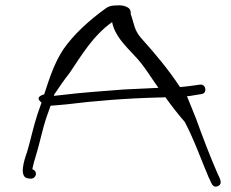

<svg xmlns="http://www.w3.org/2000/svg" viewBox="-20 -622 868 721"><path d="M81 -49C71 -22 49 46 87 48L95 49C117 49 123 21 102 14V10C105 -4 109 -20 115 -38C129 -83 139 -136 155 -183L170 -225C181 -226 200 -227 229 -230C332 -243 456 -253 580 -256C586 -256 595 -256 601 -257C623 -226 647 -195 674 -164C712 -91 736 -20 764 45C773 60 776 86 798 77C820 68 802 42 797 30C768 -37 743 -102 716 -177L682 -261C688 -261 692 -261 695 -262C720 -266 725 -267 738 -269C760 -273 753 -309 729 -304C721 -303 691 -298 656 -295C612 -362 562 -421 510 -479C483 -510 484 -533 471 -569V-575C471 -576 470 -578 470 -580C470 -591 451 -602 428 -602C399 -602 388 -599 375 -589C315 -546 257 -493 218 -437C182 -382 165 -325 146 -268L138 -265C121 -258 121 -248 136 -237C131 -222 126 -208 121 -194C105 -146 95 -95 81 -49ZM182 -262C182 -263 183 -263 183 -264V-266C202 -295 221 -322 242 -349C286 -414 329 -488 401 -539C411 -488 449 -452 487 -411C521 -376 546 -332 575 -292H572L445 -286C367 -280 282 -274 210 -265Z"/></svg>

Font: Stray Cat
Style: UltExt
Weight: 400
Version: Version 1.0